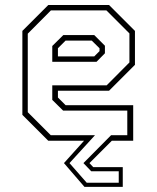

<svg xmlns="http://www.w3.org/2000/svg" viewBox="-20 -560 625 764"><path d="M316 183.5 234.5 89 314.5 0H172L69 -103V-437L172 -540H414L517 -437V-302L414 -199H210.5V-172L241 -141.5H510V0H425L336 89L351 105H468.5V183.5ZM325 167H452.5V121.5H343L312 89L422 -22H486.5V-120H231L188 -162.5V-220.5H404.5L495 -311.5V-427L403.5 -518.5H182.5L90.5 -426V-113.5L182 -22H358L256.5 89ZM188 -314V-377L232 -420.5H355L397.5 -378V-348L364 -314ZM210.5 -335.5H355L376 -356.5V-368L345 -398.5H241L210.5 -368Z"/></svg>

Font: Tourney Expanded ExtraLight
Style: Regular
Weight: 200
Width: 7
Designer: Tyler Finck
Foundry: Etcetera Type Co
Version: Version 1.010; ttfautohint (v1.8.3)